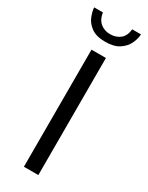

<svg xmlns="http://www.w3.org/2000/svg" viewBox="-189 -668 543 703"><g transform="rotate(30 83.0 -317.0)"><path d="M53 0V-495H114V0ZM82 -545Q44 -545 23 -560Q2 -575 -6.5 -596Q-15 -617 -16 -634H21Q25 -606 42 -592Q59 -578 83 -578Q108 -578 125 -591.5Q142 -605 145 -634H182Q181 -614 171 -593.5Q161 -573 139.5 -559Q118 -545 82 -545Z"/></g></svg>

Font: Alumni Sans
Style: Regular
Weight: 400
Designer: Robert E. Leuschke
Foundry: Robert E. Leuschke
Version: Version 1.018